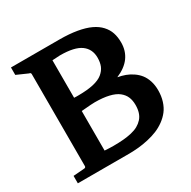

<svg xmlns="http://www.w3.org/2000/svg" viewBox="-151 -817 957 963"><g transform="rotate(-30 327.0 -335.5)"><path d="M614.7 -203.1Q614.7 -169.4 605.7 -140.9Q596.7 -112.3 580.8 -91.8Q564.9 -71.3 542.7 -55.2Q520.5 -39.1 495.4 -28.8Q470.2 -18.6 440.9 -12Q411.6 -5.4 383.8 -2.7Q356 0 326.2 0H32.2V-43L96.2 -47.9Q106 -48.3 106 -57.6V-589.8Q106 -598.6 96.2 -599.6L32.2 -627.9V-670.9H312Q369.6 -670.9 414.1 -663.1Q458.5 -655.3 488.5 -641.1Q518.6 -627 537.8 -606Q557.1 -585 565.4 -559.8Q573.7 -534.7 573.7 -503.4Q573.7 -455.1 547.9 -419.4Q522 -383.8 469.7 -361.8Q493.2 -357.4 513.2 -350.1Q533.2 -342.8 552.5 -329.6Q571.8 -316.4 585.2 -299.3Q598.6 -282.2 606.7 -257.6Q614.7 -232.9 614.7 -203.1ZM308.1 -309.6Q298.8 -309.6 284.9 -308.6Q271 -307.6 254.6 -306.2Q238.3 -304.7 230.5 -304.2V-75.2Q259.3 -73.2 280.3 -73.2Q312.5 -73.2 338.1 -75.4Q363.8 -77.6 387 -83Q410.2 -88.4 426.5 -97.7Q442.9 -106.9 455.1 -120.4Q467.3 -133.8 473.4 -152.6Q479.5 -171.4 479.5 -195.8Q479.5 -222.7 470.9 -242.7Q462.4 -262.7 443.1 -278.1Q423.8 -293.5 389.9 -301.5Q356 -309.6 308.1 -309.6ZM275.4 -600.6Q263.7 -600.6 230.5 -598.1V-380.9H231.9H232.9H233.4Q236.8 -380.4 243.7 -380.4H254.4Q306.2 -380.4 341.8 -388.4Q377.4 -396.5 397 -412.6Q416.5 -428.7 424.8 -448.7Q433.1 -468.8 433.1 -496.6Q433.1 -546.4 396 -573.5Q358.9 -600.6 275.4 -600.6Z"/></g></svg>

Font: TAML ThiruValluvar
Style: Bold
Weight: 400
Version: Version 0.271; dev 7ad24fM